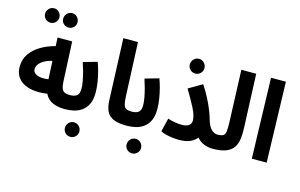

<svg xmlns="http://www.w3.org/2000/svg" viewBox="-121 -1152 2654 1699"><g transform="rotate(15 1206.0 -302.0)"><path d="M188 -701Q159 -701 140 -720Q121 -739 121 -766Q121 -793 140 -813Q159 -833 188 -833Q214 -833 233 -813Q252 -793 252 -766Q252 -739 233 -720Q214 -701 188 -701ZM354 -701Q325 -701 306 -719.5Q287 -738 287 -765Q287 -793 306 -813Q325 -833 354 -833Q380 -833 399 -813Q418 -793 418 -765Q418 -738 399 -719.5Q380 -701 354 -701Z M508 5Q443 5 395 -16Q347 -37 323 -87Q267 -78 214 -82Q161 -86 118 -106Q75 -126 50 -163Q25 -200 25 -256Q25 -322 59.5 -372.5Q94 -423 153 -458.5Q212 -494 286 -513L282 -591H416L433 -230Q436 -167 454 -147Q472 -127 518 -127Q550 -127 566 -108Q582 -89 582 -63Q582 -32 563 -13.5Q544 5 508 5ZM158 -268Q158 -243 179.5 -228.5Q201 -214 233.5 -210.5Q266 -207 300 -213L292 -379Q233 -367 195.5 -336.5Q158 -306 158 -268Z M619 229Q590 229 571 210Q552 191 552 164Q552 136 571 116Q590 96 619 96Q645 96 664.5 116Q684 136 684 164Q684 191 664.5 210Q645 229 619 229Z M508 5 518 -127Q560 -127 582 -143.5Q604 -160 604 -208Q604 -238 596.5 -278Q589 -318 577.5 -360.5Q566 -403 554 -439L681 -475Q694 -441 706 -396Q718 -351 726 -301.5Q734 -252 734 -206Q734 -140 713.5 -99Q693 -58 659.5 -35Q626 -12 586.5 -3.5Q547 5 508 5Z M1073 5Q997 5 953 -14Q909 -33 889.5 -72.5Q870 -112 868 -175L846 -736H980L1001 -244Q1003 -194 1010.5 -168.5Q1018 -143 1035.5 -135Q1053 -127 1083 -127Q1116 -127 1131.5 -108.5Q1147 -90 1147 -63Q1147 -32 1128 -13.5Q1109 5 1073 5Z M1184 229Q1155 229 1136 210Q1117 191 1117 164Q1117 136 1136 116Q1155 96 1184 96Q1210 96 1229.5 116Q1249 136 1249 164Q1249 191 1229.5 210Q1210 229 1184 229Z M1073 5 1083 -127Q1125 -127 1147 -143.5Q1169 -160 1169 -208Q1169 -238 1161.5 -278Q1154 -318 1142.5 -360.5Q1131 -403 1119 -439L1246 -475Q1259 -441 1271 -396Q1283 -351 1291 -301.5Q1299 -252 1299 -206Q1299 -140 1278.5 -99Q1258 -58 1224.5 -35Q1191 -12 1151.5 -3.5Q1112 5 1073 5Z M1542 -598Q1513 -598 1493.5 -617.5Q1474 -637 1474 -664Q1474 -692 1493.5 -712.5Q1513 -733 1542 -733Q1569 -733 1588.5 -712.5Q1608 -692 1608 -664Q1608 -637 1588.5 -617.5Q1569 -598 1542 -598Z M1541 -129Q1629 -129 1629 -191Q1629 -236 1594.5 -303Q1560 -370 1510 -453L1634 -525Q1671 -470 1698.5 -415.5Q1726 -361 1744 -315.5Q1762 -270 1770 -239Q1788 -177 1814.5 -152Q1841 -127 1870 -127Q1903 -127 1918.5 -108Q1934 -89 1934 -63Q1934 -32 1915 -13.5Q1896 5 1860 5Q1820 5 1781.5 -10Q1743 -25 1716 -59Q1695 -30 1655.5 -12Q1616 6 1555 6Q1528 6 1496 2.5Q1464 -1 1434 -8.5Q1404 -16 1384 -27L1414 -151Q1445 -140 1480 -134.5Q1515 -129 1541 -129Z M1860 5 1869 -127Q1906 -127 1922.5 -137Q1939 -147 1943 -176Q1947 -205 1945 -259L1927 -736H2063L2083 -248Q2086 -190 2079.5 -143.5Q2073 -97 2050.5 -64Q2028 -31 1982 -13Q1936 5 1860 5Z M2220 0 2199 -736H2335L2356 0Z"/></g></svg>

Font: Noto Sans Arabic Cond
Style: Bold
Weight: 700
Width: 3
Designer: Monotype Design Team, Nadine Chahine, Nizar Qandah and Khaled Hosny
Foundry: Monotype Imaging Inc.
Version: Version 2.012; ttfautohint (v1.8.4.7-5d5b)